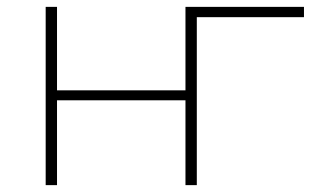

<svg xmlns="http://www.w3.org/2000/svg" viewBox="-20 -539 905 559"><path d="M113 -519H146V-276H520V-519H553V0H520V-247H146V0H113ZM865 -489H553V0H520V-519H865Z"/></svg>

Font: Montserrat Alternates ExLight
Style: Regular
Weight: 275
Designer: Julieta Ulanovsky
Foundry: Julieta Ulanovsky
Version: Version 7.200